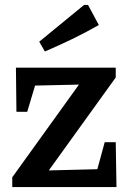

<svg xmlns="http://www.w3.org/2000/svg" viewBox="-20 -763 533 783"><path d="M30 0V-40L302 -418L123 -414L91 -307H47L45 -487H452V-447L179 -68L377 -73L407 -183H452L455 0ZM163 -553 140 -593 323 -743H339L383 -661Q329 -630 274 -603.5Q219 -577 163 -553Z"/></svg>

Font: Piazzolla SemiBold
Style: Regular
Weight: 600
Designer: Juan Pablo del Peral
Foundry: Huerta Tipografica
Version: Version 1.330